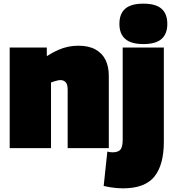

<svg xmlns="http://www.w3.org/2000/svg" viewBox="-20 -810 949 1050"><path d="M33 0V-550H236V-503Q269 -524 297.5 -536.5Q326 -549 353 -554.5Q380 -560 409 -560Q466 -560 503 -539Q540 -518 557.5 -481.5Q575 -445 575 -396V0H350V-320Q350 -350 338.5 -361Q327 -372 311 -372Q303 -372 295 -370Q287 -368 278 -365.5Q269 -363 259 -359V0ZM876 -550V-34Q876 91 824.5 155.5Q773 220 652 220Q637 220 619 218.5Q601 217 582 214Q563 211 547 207L567 19Q575 21 581.5 22Q588 23 595 23Q626 23 638.5 8.5Q651 -6 651 -47V-550ZM764 -569Q697 -569 665 -597Q633 -625 633 -679Q633 -735 665 -762.5Q697 -790 764 -790Q831 -790 863 -762.5Q895 -735 895 -679Q895 -625 863.5 -597Q832 -569 764 -569Z"/></svg>

Font: Georama Black
Style: Regular
Weight: 900
Designer: Jean-Baptiste Levee
Foundry: Production Type
Version: Version 1.001